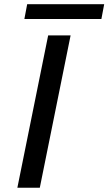

<svg xmlns="http://www.w3.org/2000/svg" viewBox="-20 -887 512 907"><path d="M62 0 207.5 -719.7H313.5L168 0ZM95.2 -797.4 108.4 -867.2H472.2L459 -797.4Z"/></svg>

Font: Reddit Sans Medium
Style: Italic
Weight: 500
Italic angle: -11.25°
Designer: Stephen Hutchings
Version: Version 1.013